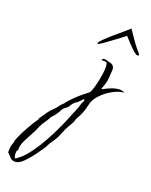

<svg xmlns="http://www.w3.org/2000/svg" viewBox="-188 -420 593 753"><g transform="rotate(15 108.5 -44.0)"><path d="M-51 267Q-68 267 -75 256.5Q-82 246 -90 238Q-89 235 -88 223Q-87 211 -84 211L-85 208Q-80 201 -78 192.5Q-76 184 -72 177Q-59 152 -42.5 128Q-26 104 -8 82V79Q1 69 9 58.5Q17 48 27 38Q32 33 37.5 29Q43 25 48 20Q50 18 57 10Q64 2 67 1Q69 -1 72 -3.5Q75 -6 76 -8Q101 -33 131 -54Q134 -56 147 -64.5Q160 -73 161 -75Q167 -84 175 -106.5Q183 -129 188.5 -152.5Q194 -176 194 -187Q194 -201 190.5 -203Q187 -205 177 -205Q174 -205 170 -207V-208L177 -213Q184 -213 191 -210Q198 -207 205 -205Q222 -200 222 -182Q222 -181 220 -168.5Q218 -156 216 -144Q214 -132 213 -131Q210 -122 207 -114.5Q204 -107 199 -99L202 -96Q217 -103 233.5 -108Q250 -113 266 -113Q277 -113 289 -107V-106Q285 -105 280 -105Q275 -105 270 -104Q222 -92 187 -57Q172 -41 166.5 -22.5Q161 -4 152 14Q149 20 145 26Q141 32 137 38Q134 42 132 47Q130 52 128 57L110 83Q101 96 94.5 110Q88 124 79 137Q75 142 71 147Q67 152 63 157Q57 164 52.5 172Q48 180 42 187Q34 197 17 216.5Q0 236 -18.5 251.5Q-37 267 -51 267ZM-55 254Q-49 250 -43 246.5Q-37 243 -32 239Q-3 215 24.5 178Q52 141 75.5 101Q99 61 115 28Q117 24 122 15Q127 6 131 -3Q135 -12 135 -14H136Q136 -19 141 -25.5Q146 -32 146 -37Q146 -39 144 -41V-40Q140 -38 131 -29.5Q122 -21 119 -21Q117 -19 114.5 -18Q112 -17 110 -15Q104 -11 100 -5Q96 1 91 6Q87 9 80.5 13Q74 17 71 21Q67 28 63 33Q59 38 54 44Q50 50 43.5 55Q37 60 33 67Q28 75 22 82Q16 89 10 97Q3 107 -3 119Q-9 131 -17 142Q-27 158 -40.5 179Q-54 200 -54 220H-55Q-59 223 -60 228Q-61 233 -61 238Q-61 242 -60.5 245.5Q-60 249 -59 253ZM301 -260Q295 -261 284.5 -272Q274 -283 263 -297.5Q252 -312 244 -322Q243 -325 240 -322Q236 -319 220.5 -309.5Q205 -300 186.5 -288.5Q168 -277 154 -269.5Q140 -262 139 -263Q138 -265 138.5 -266.5Q139 -268 139 -269Q140 -272 154.5 -284Q169 -296 189 -310.5Q209 -325 227 -337.5Q245 -350 251 -355Q253 -355 253 -354Q262 -338 273 -318Q284 -298 299 -277Q302 -273 304.5 -269.5Q307 -266 307 -263Q307 -260 301 -260Z"/></g></svg>

Font: Qwitcher Grypen
Style: Regular
Weight: 400
Designer: Robert E. Leuschke
Foundry: Robert E. Leuschke
Version: Version 1.100; ttfautohint (v1.8.3)